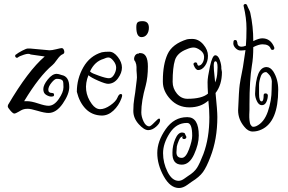

<svg xmlns="http://www.w3.org/2000/svg" viewBox="-20 -585 1443 962"><path d="M130 -342 228 -333Q240 -333 260 -338Q284 -344 289 -344Q298 -344 301.5 -330.5Q305 -317 293.5 -313Q282 -309 266 -286.5Q250 -264 243 -259Q177 -204 101 -78H116Q137 -78 171.5 -66.5Q206 -55 223 -55Q251 -55 274.5 -89Q298 -123 298 -148Q298 -173 295 -179Q290 -190 264 -190Q254 -190 238 -170.5Q222 -151 222 -135Q222 -119 242 -119Q248 -119 250 -114.5Q252 -110 250 -105.5Q248 -101 237 -101Q226 -101 211.5 -109.5Q197 -118 197 -138.5Q197 -159 219.5 -187Q242 -215 264 -215Q273 -215 289 -209Q327 -202 327 -149Q327 -113 294.5 -66Q262 -19 223 -19Q204 -19 169 -29.5Q134 -40 119 -40Q104 -40 95 -36.5Q86 -33 75 -26Q58 -16 51.5 -16Q45 -16 32 -31Q19 -46 19 -51.5Q19 -57 20 -59Q121 -231 204 -302L134 -312Q124 -319 100 -311Q76 -303 71.5 -298.5Q67 -294 62 -296Q57 -298 56 -303Q55 -308 59 -312V-311Q70 -320 91 -331Q112 -342 119.5 -342Q127 -342 130 -342Z M522 -165Q508 -165 472.5 -180.5Q437 -196 423 -208Q392 -130 440 -64Q459 -38 482 -38Q505 -38 533 -57.5Q561 -77 568.5 -96Q576 -115 586 -114Q592 -113 592 -107Q592 -101 588 -91Q575 -56 548.5 -31Q522 -6 490 -6Q441 -7 409 -40Q378 -72 365 -125Q365 -191 397.5 -248Q430 -305 490 -323Q504 -326 527 -326Q550 -326 570.5 -299.5Q591 -273 591 -246.5Q591 -220 571.5 -193Q552 -166 522 -165ZM499 -290Q454 -277 431 -227Q432 -227 436.5 -222.5Q441 -218 476 -205.5Q511 -193 526 -193Q541 -193 551.5 -211Q562 -229 562 -246Q562 -263 548.5 -280Q535 -297 524 -297Q513 -297 499 -290Z M726 -446Q726 -426 716 -412.5Q706 -399 689 -399Q663 -399 663 -449Q663 -467 669.5 -473Q676 -479 694 -479Q726 -479 726 -446ZM782 18Q782 32 762.5 49.5Q743 67 722.5 67Q702 67 675 37Q648 7 648 -29Q648 -65 653 -93.5Q658 -122 660.5 -147Q663 -172 665 -184Q667 -196 665.5 -211.5Q664 -227 664 -232Q664 -237 664 -249.5Q664 -262 658 -276Q648 -286 654 -301.5Q660 -317 676 -317Q677 -317 677 -318V-319Q680 -319 683 -319Q721 -319 721 -252Q721 -198 710 -156Q688 -79 688 -22Q688 0 699.5 24Q711 48 728 48Q735 48 753.5 28.5Q772 9 777 9Q782 9 782 17Z M1069 1Q1069 113 1034 202Q1015 252 997 277Q979 302 940 326Q933 331 919 341Q897 357 877 357Q833 357 800.5 298.5Q768 240 768 181.5Q768 123 810 62.5Q852 2 917 2Q918 2 919 2Q976 2 976 94Q976 137 952.5 188.5Q929 240 891 240Q842 240 844 179Q844 145 858 112Q872 79 892 79Q898 79 905 82L914 101Q914 107 909 110Q904 113 898.5 111Q893 109 893 103Q897 100 898 100Q885 96 876 119Q868 138 866 149L864 178Q864 206 891 206Q911 206 927 163Q943 120 943 95Q943 31 918 31Q917 31 916 31Q863 31 830 82.5Q797 134 797 182.5Q797 231 819.5 276Q842 321 875 321Q889 321 905 309Q921 297 922 297Q953 278 967 256Q981 234 999 187Q1029 107 1029 2Q1029 -36 1024 -81Q986 -47 929 -47Q872 -47 834 -87.5Q796 -128 796 -175Q796 -178 796 -182Q796 -262 819.5 -313.5Q843 -365 917 -388Q925 -390 943 -390Q975 -390 998.5 -362.5Q1022 -335 1022 -305.5Q1022 -276 1007 -255Q992 -234 973 -234Q960 -234 950 -260Q948 -266 952 -269.5Q956 -273 961 -272.5Q966 -272 968 -267V-265Q968 -264 970 -260Q972 -256 974 -256Q986 -256 994.5 -269.5Q1003 -283 1002.5 -301.5Q1002 -320 983.5 -333.5Q965 -347 950 -347Q935 -347 915 -338Q868 -320 856.5 -283.5Q845 -247 845 -175Q845 -142 866.5 -116Q888 -90 919 -90Q992 -90 1022 -116Q1020 -150 1020 -173.5Q1020 -197 1032 -252.5Q1044 -308 1058.5 -308Q1073 -308 1081.5 -283.5Q1090 -259 1089 -241L1092 -224Q1092 -160 1060 -119Q1069 -31 1069 1ZM1059 -278Q1051 -278 1051 -256.5Q1051 -235 1054.5 -207Q1058 -179 1058 -172Q1068 -195 1069 -226Q1070 -247 1070 -248Q1070 -278 1059 -278Z M1230 -35 1229 -11V3Q1229 11 1230 17Q1231 23 1232 29.5Q1233 36 1236 40.5Q1239 45 1242 48Q1249 53 1264 47Q1303 29 1322 -26Q1341 -81 1341 -136Q1341 -141 1341.5 -156.5Q1342 -172 1342 -178Q1340 -197 1330.5 -208.5Q1321 -220 1314 -224Q1296 -224 1288 -206Q1278 -179 1278 -160V-115Q1278 -77 1291 -77Q1301 -77 1301 -108Q1301 -117 1310.5 -117Q1320 -117 1322 -108Q1322 -90 1314.5 -74Q1307 -58 1292 -58Q1277 -58 1267.5 -77.5Q1258 -97 1258 -115Q1262 -248 1315 -249Q1335 -249 1350 -226Q1374 -187 1374 -136Q1374 26 1290 64Q1269 74 1246 74Q1223 74 1204 50Q1173 13 1173 -32Q1177 -133 1181 -160.5Q1185 -188 1191.5 -219Q1198 -250 1201.5 -277.5Q1205 -305 1210 -334Q1198 -332 1185 -332Q1172 -332 1160.5 -343.5Q1149 -355 1149 -368Q1149 -381 1153.5 -383.5Q1158 -386 1163 -383.5Q1168 -381 1168 -374H1169Q1169 -351 1191 -351Q1199 -351 1212 -356Q1215 -391 1215 -443Q1215 -495 1201 -553Q1199 -559 1202.5 -562Q1206 -565 1208 -565Q1216 -565 1218.5 -557.5Q1221 -550 1227 -538.5Q1233 -527 1234 -521Q1249 -453 1249 -379Q1277 -393 1294 -393Q1336 -393 1354 -348Q1356 -342 1352.5 -338Q1349 -334 1343.5 -335Q1338 -336 1336 -342Q1328 -363 1295 -363Q1277 -363 1249 -349Q1249 -294 1242 -256Q1230 -182 1230 -62Q1230 -49 1230 -35Z"/></svg>

Font: Ruge Boogie
Style: Regular
Weight: 400
Version: Version 1.003